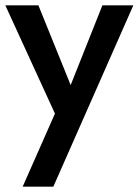

<svg xmlns="http://www.w3.org/2000/svg" viewBox="-24 -480 520 720"><path d="M476 -460H360L241 -161L120 -460H-4L182 -54L61 220H176Z"/></svg>

Font: Jost Medium
Style: Regular
Weight: 500
Version: Version 3.710